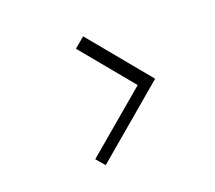

<svg xmlns="http://www.w3.org/2000/svg" viewBox="-90 -690 811 724"><g transform="rotate(-20 316.0 -328.0)"><path d="M190.5 -120 436.5 -328 264.5 -536.5 306 -571 506.5 -328 220 -85.5Z"/></g></svg>

Font: Russisch Sans Light
Style: Italic
Weight: 300
Italic angle: -10°
Designer: Michael Sharanda (font) & Cristiano Sobral (main changes)
Foundry: Michael Sharanda
Version: Version 2.00;September 8, 2020;FontCreator 13.0.0.2681 64-bi